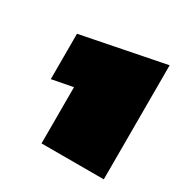

<svg xmlns="http://www.w3.org/2000/svg" viewBox="-83 -719 393 414"><g transform="rotate(30 113.5 -512.0)"><path d="M72 -370V-510L20 -500V-613L227 -654V-370Z"/></g></svg>

Font: Kanit ExtraBold
Style: Regular
Weight: 800
Designer: Katatrad Team
Foundry: CadsonDemak
Version: Version 2.000; ttfautohint (v1.8.3)